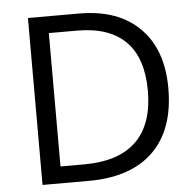

<svg xmlns="http://www.w3.org/2000/svg" viewBox="-51 -766 832 818"><g transform="rotate(-5 364.5 -357.0)"><path d="M668 -363.8Q668 -187 572 -93.5Q476.1 0 295.9 0H98.1V-713.9H316.9Q483.4 -713.9 575.7 -621.6Q668 -529.3 668 -363.8ZM580.1 -360.8Q580.1 -500.5 510 -571.3Q439.9 -642.1 301.8 -642.1H181.2V-71.8H282.2Q430.7 -71.8 505.4 -144.8Q580.1 -217.8 580.1 -360.8Z"/></g></svg>

Font: f0_58959 
Style: Regular
Weight: 400
Foundry: Ascender Corporation
Version: Version 1.10